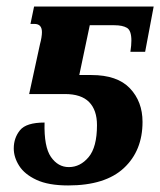

<svg xmlns="http://www.w3.org/2000/svg" viewBox="-20 -556 489 586"><path d="M188 10Q128 10 91.5 -7Q55 -24 38.5 -50Q22 -76 22 -103Q22 -135 41 -158.5Q60 -182 116 -182Q114 -108 135.5 -77Q157 -46 190 -46Q225 -46 250.5 -76.5Q276 -107 276 -174Q276 -220 252 -244.5Q228 -269 178 -269H69L102 -421Q105 -432 106.5 -441.5Q108 -451 108 -458Q108 -483 85 -483H73L84 -536H449L423 -398H378Q381 -418 381 -432Q381 -463 367.5 -471Q354 -479 329 -479H254L222 -327H259Q338 -327 376.5 -286.5Q415 -246 415 -184Q415 -96 358 -43Q301 10 188 10Z"/></svg>

Font: Noto Serif Condensed
Style: Bold Italic
Weight: 700
Width: 3
Italic angle: -12°
Designer: Monotype Design Team
Foundry: Monotype Imaging Inc.
Version: Version 2.014